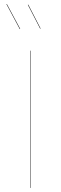

<svg xmlns="http://www.w3.org/2000/svg" viewBox="-20 -931 302 951"><path d="M132 0H130V-680H132ZM80 -788 78 -787 12 -910 14 -911ZM181 -790 179 -789 118 -907 120 -908Z"/></svg>

Font: FiraGO Two
Style: Regular
Weight: 100
Designer: bBox Type
Foundry: bBox Type GmbH
Version: Version 1.001